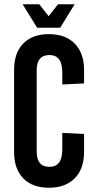

<svg xmlns="http://www.w3.org/2000/svg" viewBox="-20 -870 447 900"><path d="M262 -740H154L86 -850H164L208 -794L252 -850H330ZM209 -710Q287 -710 330.5 -665.5Q374 -621 374 -542V-479L272 -474V-531Q272 -612 212 -612Q152 -612 152 -541V-159Q152 -88 212 -88Q272 -88 272 -169V-247L374 -242V-158Q374 -79 330.5 -34.5Q287 10 209 10Q132 10 89 -34Q46 -78 46 -158V-542Q46 -622 89 -666Q132 -710 209 -710Z"/></svg>

Font: Bebas Kai
Style: Regular
Weight: 400
Designer: Ryoichi Tsunekawa
Foundry: Dharma Type
Version: Version 1.001;PS 001.001;hotconv 1.0.70;makeotf.lib2.5.58329